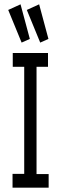

<svg xmlns="http://www.w3.org/2000/svg" viewBox="-20 -868 290 888"><path d="M38 0V-64H92V-559H39V-623H202V-559H149V-63H205V0ZM80 -671 18 -822 75 -848 118 -688ZM166 -671 104 -822 161 -848 204 -688Z"/></svg>

Font: Inconsolata UltraCondensed Medium
Style: Regular
Weight: 500
Width: 1
Monospace: yes
Designer: Raph Levien, Cyreal, Brenton Simpson
Foundry: Raph Levien, Cyreal, Google
Version: Version 3.001; ttfautohint (v1.8.2.53-6de2)